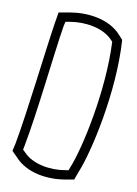

<svg xmlns="http://www.w3.org/2000/svg" viewBox="-54 -812 220 308"><path d="M-34 -570 -27 -560C-11 -534 23 -524 51 -524H65L72 -536C93 -569 133 -665 142 -748L137 -756C121 -782 86 -792 58 -792H40L34 -775C18 -728 -9 -636 -29 -582ZM-17 -572 -15 -577C6 -632 32 -724 48 -770L51 -777H58C83 -777 112 -767 124 -748L126 -745C116 -666 78 -574 59 -544L56 -539H51C26 -539 -2 -549 -14 -568Z"/></svg>

Font: Snowfall
Style: BlkOl
Weight: 900
Designer: Jasper
Foundry: Cannot Into Space Fonts
Version: Version 0.9